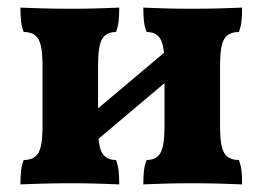

<svg xmlns="http://www.w3.org/2000/svg" viewBox="-20 -481 688 504"><path d="M356.2 3Q356.2 -17.2 357.8 -32.2Q359.4 -47.2 364.8 -61Q390 -61 400.9 -79.1Q411.8 -97.2 411.8 -148V-310Q411.8 -360.8 400.9 -378.9Q390 -397 364.8 -397Q359.4 -410.8 357.8 -425.8Q356.2 -440.8 356.2 -461Q377.6 -460 411.9 -459Q446.2 -458 482.6 -458Q520.8 -458 557.2 -459Q593.6 -460 615.6 -461Q615.6 -440.8 614 -425.8Q612.4 -410.8 607 -397Q580 -397 568.8 -378.9Q557.6 -360.8 557.6 -310V-148Q557.6 -97.2 568.8 -79.1Q580 -61 607 -61Q612.4 -47.2 614 -32.2Q615.6 -17.2 615.6 3Q593.6 2 557.2 1Q520.8 0 482.6 0Q446.2 0 411.9 1Q377.6 2 356.2 3ZM33.6 3Q33.6 -17.2 35.2 -32.2Q36.8 -47.2 42.2 -61Q69.2 -61 80.4 -79.1Q91.6 -97.2 91.6 -148V-310Q91.6 -360.8 80.4 -378.9Q69.2 -397 42.2 -397Q36.8 -410.8 35.2 -425.8Q33.6 -440.8 33.6 -461Q55.6 -460 92 -459Q128.4 -458 166.6 -458Q203 -458 237.3 -459Q271.6 -460 293 -461Q293 -440.8 291.4 -425.8Q289.8 -410.8 284.4 -397Q259.2 -397 248.3 -378.9Q237.4 -360.8 237.4 -310V-148Q237.4 -97.2 248.3 -79.1Q259.2 -61 284.4 -61Q289.8 -47.2 291.4 -32.2Q293 -17.2 293 3Q271.6 2 237.3 1Q203 0 166.6 0Q128.4 0 92 1Q55.6 2 33.6 3ZM208 -90.8V-171.8L440 -367.2V-286.6Z"/></svg>

Font: Vollkorn
Style: Regular
Weight: 400
Designer: Friedrich Althausen
Foundry: Friedrich Althausen
Version: Version 4.104